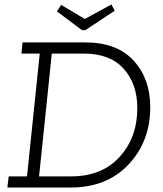

<svg xmlns="http://www.w3.org/2000/svg" viewBox="-20 -840 729 860"><path d="M347 -705 235 -789 254 -818 360 -755 479 -820 494 -792 362 -705ZM13 0 19 -50H101L158 -600H76L81 -650H362Q504 -650 578.5 -568.5Q653 -487 653 -360Q653 -207 556 -103.5Q459 0 296 0ZM299 -50Q436 -50 515.5 -137Q595 -224 595 -356Q595 -464 534 -532Q473 -600 356 -600H212L155 -50Z"/></svg>

Font: Zilla Slab Light
Style: Italic
Weight: 300
Italic angle: -6°
Designer: Typotheque.com
Foundry: Typotheque type foundry
Version: Version 1.1; 2017; ttfautohint (v1.6)